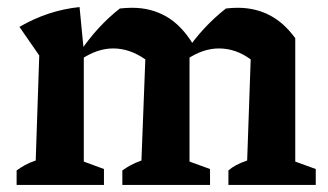

<svg xmlns="http://www.w3.org/2000/svg" viewBox="-20 -523 929 543"><path d="M27 0V-41Q38 -49 50.5 -56Q63 -63 81 -69L91 -366L35 -447Q116 -494 205 -503L217 -379V-66L274 -45V0ZM326 0V-41Q337 -49 350 -56Q363 -63 380 -69L391 -355L526 -398L516 -376V-66L574 -45V0ZM391 -355Q347 -386 300 -386Q255 -386 209 -355L206 -376Q231 -413 259 -443.5Q287 -474 319 -499Q329 -500 337 -500.5Q345 -501 354 -501Q407 -501 450 -476.5Q493 -452 526 -398ZM626 0V-41Q635 -49 648 -56Q661 -63 679 -69L689 -355L815 -415V-66L873 -45V0ZM689 -355Q647 -386 599 -386Q554 -386 508 -355L505 -376Q530 -413 558.5 -443.5Q587 -474 619 -499Q628 -500 636.5 -500.5Q645 -501 652 -501Q702 -501 742.5 -480Q783 -459 815 -415Z"/></svg>

Font: Piazzolla 24pt
Style: Bold
Weight: 700
Designer: Juan Pablo del Peral
Foundry: Huerta Tipografica
Version: Version 2.005